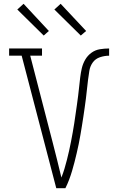

<svg xmlns="http://www.w3.org/2000/svg" viewBox="-20 -990 640 1010"><path d="M276 0 94 -697H28V-735H201V-697H139L256 -245Q268 -198 280 -150.5Q292 -103 303 -56Q312 -79 319 -102Q326 -125 332 -149Q338 -173 343.5 -197Q349 -221 353.5 -245Q358 -269 362.5 -293Q367 -317 370.5 -341Q374 -365 377.5 -389Q381 -413 384.5 -437.5Q388 -462 391 -486Q394 -510 396.5 -534.5Q399 -559 402 -583.5Q405 -608 410.5 -631.5Q416 -655 428.5 -676.5Q441 -698 461 -712.5Q481 -727 505.5 -731Q530 -735 554 -735V-697Q530 -697 506 -689Q482 -681 468 -661.5Q454 -642 450 -617.5Q446 -593 443 -569Q440 -545 437.5 -520.5Q435 -496 432 -472Q429 -448 425.5 -424Q422 -400 418.5 -376Q415 -352 411 -328Q407 -304 403 -280Q399 -256 394 -232Q389 -208 383.5 -184.5Q378 -161 372 -137.5Q366 -114 359 -90.5Q352 -67 343.5 -44.5Q335 -22 324 0ZM405 -803 266 -940 299 -970 433 -827ZM210 -803 71 -940 104 -970 237 -827Z"/></svg>

Font: Iosevka Etoile Extralight
Style: Regular
Weight: 200
Designer: Belleve Invis
Foundry: Belleve Invis
Version: Version 22.1.2; ttfautohint (v1.8.4)